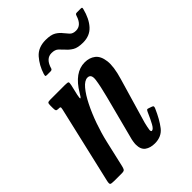

<svg xmlns="http://www.w3.org/2000/svg" viewBox="-223 -855 972 972"><g transform="rotate(-45 263.5 -369.0)"><path d="M86 -520H191Q210.5 -520 213.8 -516.5Q217 -513 213.5 -497L200.5 -441.5Q195 -416.5 199.2 -417Q203.5 -417.5 216 -439.5Q270 -530.5 343 -530.5Q376.5 -530.5 399.8 -512.5Q423 -494.5 428.2 -453Q433.5 -411.5 412.5 -341L342 -100Q340 -93 336.5 -76.2Q333 -59.5 333 -56Q333 -44.5 338.5 -44.5Q349.5 -44.5 362.2 -67.5Q375 -90.5 391 -127.5Q394.5 -135 397.5 -137.5Q400.5 -140 408 -137L425 -131Q432 -128.5 433 -125Q434 -121.5 430.5 -113Q406 -57 379.5 -22.8Q353 11.5 304.5 11.5Q272.5 11.5 252 -3.2Q231.5 -18 231.5 -53Q231.5 -61 233.5 -73.8Q235.5 -86.5 238.5 -96.5L298.5 -327Q314.5 -388.5 319.8 -427.2Q325 -466 298.5 -466Q277.5 -466 254.2 -438.5Q231 -411 208.8 -366.5Q186.5 -322 168 -269.5Q149.5 -217 138 -167L105.5 -25.5Q102.5 -12.5 98.5 -6.2Q94.5 0 78 0H26Q3.5 0 -0.8 -4Q-5 -8 -1 -26L95 -440Q98 -453 95.8 -455.5Q93.5 -458 87 -458H82.5Q70.5 -458 68 -462.8Q65.5 -467.5 65.5 -480.5V-499Q65.5 -512.5 69 -516.2Q72.5 -520 86 -520ZM408.5 -606.5Q371 -606.5 351.5 -618.2Q332 -630 319 -645.5Q308 -657.5 295.2 -670Q282.5 -682.5 257.5 -682.5Q216.5 -682.5 201 -627Q198 -620 188.5 -620H162Q153.5 -620 153.2 -623.8Q153 -627.5 155 -635Q170 -682.5 200 -716.5Q230 -750.5 283 -750.5Q321 -750.5 340.2 -738.8Q359.5 -727 371 -711.5Q380.5 -699.5 392 -687Q403.5 -674.5 425.5 -674.5Q464.5 -674.5 480.5 -726Q482.5 -732 485 -734.5Q487.5 -737 494.5 -737H522Q528.5 -737 529.5 -734.5Q530.5 -732 529 -726Q515 -670.5 486 -638.5Q457 -606.5 408.5 -606.5Z"/></g></svg>

Font: Besley* Condensed Medium
Style: Italic
Weight: 500
Width: 3
Italic angle: -13°
Designer: Owen Earl
Foundry: indestructible type*
Version: Version 3.000; ttfautohint (v1.8.3)